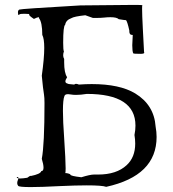

<svg xmlns="http://www.w3.org/2000/svg" viewBox="-20 -756 705 781"><path d="M105 5Q147 5 223 1Q289 -2 333 -2Q396 -2 412 4Q617 -41 617 -199Q617 -219 613 -241Q607 -329 530 -376Q467 -414 353 -414Q328 -414 301 -412Q294 -415 289 -415Q285 -415 282 -412Q255 -414 255 -416Q246 -418 246 -425Q246 -431 253 -442Q241 -459 241 -503V-516Q237 -523 237 -531Q237 -539 240 -547Q237 -552 237 -582Q237 -651 245 -655Q248 -674 270 -682Q281 -689 327 -694L358 -683H371Q390 -683 403.5 -684.5Q417 -686 429 -686Q455 -686 463 -678Q487 -674 492 -674H494L492 -675Q498 -669 506 -632V-629Q506 -614 517 -614H520L518 -572Q518 -547 522 -539Q524 -537 552 -537Q567 -537 567 -542L566 -544L561 -639Q558 -697 558 -720Q558 -734 559 -735Q559 -736 520 -736L307 -734Q64 -720 58.5 -717Q53 -714 53 -706Q53 -695 56 -695Q57 -695 59.5 -697.5Q62 -700 79 -700L100 -699L98 -697Q98 -692 118 -679Q132 -686 137 -686Q139 -686 139 -685L138 -683Q152 -666 152 -614Q160 -599 160 -561Q160 -519 150 -448Q155 -394 159 -371Q161 -359 161 -337Q161 -167 150 -110Q157 -87 157 -74Q157 -60 148 -60Q145 -48 105 -40Q105 -41 104 -41Q102 -41 91 -33Q73 -30 62 -30Q48 -30 48 -36H50Q55 -36 55 -32Q55 -29 52.5 -23Q50 -17 50 -11Q50 -5 54 0Q58 5 105 5ZM311 -35Q266 -40 266 -46V-47Q256 -52 245 -52Q247 -52 247 -71Q247 -103 241 -194Q236 -263 236 -305Q236 -351 242 -365Q244 -373 257 -373Q262 -373 269.5 -371.5Q277 -370 290 -370Q308 -370 333 -374Q531 -374 531 -245Q531 -227 527 -207Q530 -189 530 -172Q530 -116 495 -84Q454 -46 379 -46H362Q347 -46 311 -35Z"/></svg>

Font: Xiaobo Songti 小帛宋体
Style: Regular
Weight: 400
Version: Version 1.501;March 17, 2024;FontCreator 14.0.0.2814 64-bit